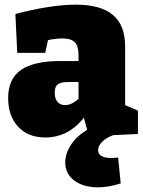

<svg xmlns="http://www.w3.org/2000/svg" viewBox="-20 -575 615 824"><path d="M466 5Q436 16 418.5 33.5Q401 51 401 69Q401 87 416.5 95Q432 103 457 103Q467 103 487 101L498 212Q445 229 401 229Q338 229 299 200Q260 171 260 122Q260 85 283.5 48Q307 11 354 -18L340 -70Q273 15 174 15Q101 15 58 -31Q15 -77 15 -154Q15 -236 69.5 -274.5Q124 -313 239 -313H317V-339Q317 -377 301 -393.5Q285 -410 249 -410Q220 -410 186 -403L174 -348H54L46 -515Q200 -555 305 -555Q412 -555 464.5 -511Q517 -467 517 -376V-124L572 -100V0ZM259 -124Q288 -124 317 -151V-223H272Q241 -223 228 -213Q215 -203 215 -178Q215 -151 227 -137.5Q239 -124 259 -124Z"/></svg>

Font: Bitter Pro Black
Style: Regular
Weight: 900
Designer: Sol Matas, and Bitter project Authors
Foundry: Sol Matas
Version: Version 1.010